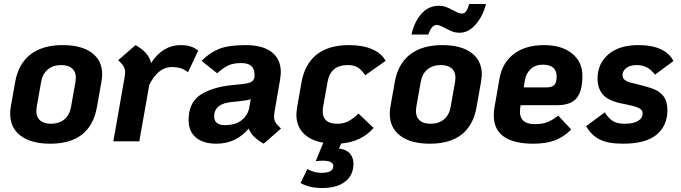

<svg xmlns="http://www.w3.org/2000/svg" viewBox="-20 -708 3413 962"><path d="M31 -138Q31 -155 34 -173L56 -297Q72 -388 132.5 -435Q193 -482 294 -482Q388 -482 440 -443.5Q492 -405 492 -335Q492 -323 488 -297L466 -173Q434 12 232 12Q137 12 84 -27.5Q31 -67 31 -138ZM336 -173 358 -297Q360 -313 360 -318Q360 -349 341 -365.5Q322 -382 287 -382Q246 -382 219.5 -360Q193 -338 186 -297L164 -173Q162 -157 162 -152Q162 -121 181 -104.5Q200 -88 235 -88Q276 -88 302.5 -110Q329 -132 336 -173Z M973 -454 922 -346Q904 -360 885.5 -366Q867 -372 840 -372Q773 -372 728 -283L678 0H548L605 -325Q607 -339 607 -345Q607 -362 599 -376Q591 -390 572 -406L659 -482Q693 -463 712 -441Q731 -419 737 -392Q795 -482 885 -482Q942 -482 973 -454Z M1353 -124Q1353 -107 1361 -94Q1369 -81 1388 -64L1301 12Q1241 -22 1226 -64Q1163 12 1064 12Q999 12 962 -18.5Q925 -49 925 -107Q925 -194 984.5 -233Q1044 -272 1147 -282L1196 -287Q1225 -290 1238 -297Q1251 -304 1255 -320Q1262 -392 1190 -392Q1150 -392 1125.5 -381Q1101 -370 1068 -341L990 -403Q1030 -444 1077.5 -463Q1125 -482 1210 -482Q1297 -482 1342 -446.5Q1387 -411 1387 -346Q1387 -335 1383 -307L1355 -145Q1353 -129 1353 -124ZM1229 -169 1236 -211Q1220 -205 1173 -200L1142 -197Q1053 -189 1053 -124Q1053 -103 1067 -92Q1081 -81 1105 -81Q1160 -81 1191 -106Q1222 -131 1229 -169Z M1776 -139 1852 -67Q1792 2 1690 11L1678 36Q1716 41 1733.5 61.5Q1751 82 1751 112Q1751 169 1710 201.5Q1669 234 1594 234Q1529 234 1486 209L1520 139Q1555 158 1588 158Q1621 158 1635.5 149.5Q1650 141 1650 124Q1650 97 1595 97Q1588 97 1562 99L1600 7Q1535 -4 1500 -40.5Q1465 -77 1465 -134Q1465 -145 1469 -173L1491 -297Q1507 -387 1566.5 -434.5Q1626 -482 1729 -482Q1797 -482 1844.5 -461.5Q1892 -441 1912 -403L1810 -331Q1791 -359 1772 -370.5Q1753 -382 1722 -382Q1636 -382 1621 -297L1599 -173Q1597 -165 1597 -150Q1597 -88 1670 -88Q1701 -88 1724.5 -100Q1748 -112 1776 -139Z M1933 -138Q1933 -155 1936 -173L1958 -297Q1974 -388 2034.5 -435Q2095 -482 2196 -482Q2290 -482 2342 -443.5Q2394 -405 2394 -335Q2394 -323 2390 -297L2368 -173Q2336 12 2134 12Q2039 12 1986 -27.5Q1933 -67 1933 -138ZM2238 -173 2260 -297Q2262 -313 2262 -318Q2262 -349 2243 -365.5Q2224 -382 2189 -382Q2148 -382 2121.5 -360Q2095 -338 2088 -297L2066 -173Q2064 -157 2064 -152Q2064 -121 2083 -104.5Q2102 -88 2137 -88Q2178 -88 2204.5 -110Q2231 -132 2238 -173ZM2179 -679Q2199 -679 2215 -673Q2231 -667 2251 -656Q2262 -650 2273.5 -645Q2285 -640 2295 -640Q2307 -640 2315.5 -651.5Q2324 -663 2331 -688H2415Q2400 -628 2364 -586Q2328 -544 2283 -544Q2263 -544 2247 -550Q2231 -556 2211 -567Q2200 -573 2188.5 -578Q2177 -583 2167 -583Q2143 -583 2126 -535H2042Q2055 -597 2090.5 -638Q2126 -679 2179 -679Z M2587 -172Q2585 -156 2585 -149Q2585 -86 2660 -86Q2695 -86 2720 -95Q2745 -104 2777 -129L2842 -59Q2804 -21 2759.5 -4.5Q2715 12 2652 12Q2556 12 2505 -23Q2454 -58 2454 -131Q2454 -153 2458 -173L2483 -316Q2497 -394 2555 -438Q2613 -482 2707 -482Q2793 -482 2845.5 -440.5Q2898 -399 2898 -328Q2898 -250 2868.5 -215.5Q2839 -181 2772 -181H2589ZM2610 -306 2604 -270H2715Q2743 -270 2756 -281Q2769 -292 2769 -325Q2769 -354 2751.5 -369Q2734 -384 2700 -384Q2663 -384 2639.5 -362.5Q2616 -341 2610 -306Z M2917 -76 3010 -145Q3030 -114 3051.5 -101Q3073 -88 3110 -88Q3155 -88 3177.5 -102.5Q3200 -117 3200 -139Q3200 -159 3178.5 -168Q3157 -177 3112 -186L3092 -190Q3026 -204 3000 -235Q2974 -266 2974 -314Q2974 -389 3028 -435.5Q3082 -482 3179 -482Q3248 -482 3292.5 -460.5Q3337 -439 3354 -402L3262 -334Q3242 -359 3220.5 -370.5Q3199 -382 3171 -382Q3136 -382 3117.5 -367Q3099 -352 3099 -331Q3099 -316 3111 -307Q3123 -298 3139 -294Q3155 -290 3165 -288Q3223 -274 3254.5 -262Q3286 -250 3305 -225Q3324 -200 3324 -156Q3324 -78 3269.5 -33Q3215 12 3102 12Q3025 12 2983 -10Q2941 -32 2917 -76Z"/></svg>

Font: KoHo
Style: Bold Italic
Weight: 700
Italic angle: -10°
Version: Version 1.000; ttfautohint (v1.6)